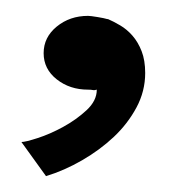

<svg xmlns="http://www.w3.org/2000/svg" viewBox="-20 -137 233 242"><path d="M116 -113Q123 -110 131.5 -105Q140 -100 147 -92Q154 -84 158.5 -72.5Q163 -61 163 -45Q163 -22 152 -1.5Q141 19 123.5 35.5Q106 52 83.5 65Q61 78 38 85L7 42Q12 42 27.5 37Q43 32 59.5 23Q76 14 89 2Q102 -10 102 -24Q99 -23 97 -23.5Q95 -24 91 -24Q68 -24 51.5 -37Q35 -50 35 -70Q35 -90 51.5 -103.5Q68 -117 91 -117Q94 -117 103 -115.5Q112 -114 115 -113Z"/></svg>

Font: Ekushey Mukto
Style: Bold
Weight: 700
Designer: Al Mamun Sumon
Foundry: Al Mamun Sumon
Version: Version 1.0